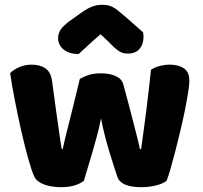

<svg xmlns="http://www.w3.org/2000/svg" viewBox="-20 -764 840 796"><path d="M328 -15Q314 -3 290 4.5Q266 12 233 12Q192 12 162 0.5Q132 -11 122 -32Q111 -56 96.5 -108Q82 -160 68 -222Q54 -284 41.5 -348Q29 -412 22 -461Q36 -475 59.5 -485.5Q83 -496 111 -496Q146 -496 168.5 -480.5Q191 -465 196 -427Q206 -351 213 -301.5Q220 -252 224.5 -220.5Q229 -189 231.5 -172.5Q234 -156 236 -146H240Q243 -162 250.5 -192.5Q258 -223 268 -262Q278 -301 289 -346.5Q300 -392 311 -437Q331 -448 350.5 -454Q370 -460 399 -460Q434 -460 459 -449Q484 -438 491 -415Q503 -371 514 -329.5Q525 -288 534 -252.5Q543 -217 550 -189.5Q557 -162 560 -146H565Q576 -223 586.5 -306Q597 -389 606 -475Q624 -486 644 -491Q664 -496 684 -496Q719 -496 742 -481Q765 -466 765 -429Q765 -413 760 -381Q755 -349 747 -309Q739 -269 728.5 -225Q718 -181 707.5 -140Q697 -99 687.5 -66Q678 -33 671 -15Q657 -3 628 4.5Q599 12 566 12Q482 12 467 -30Q461 -48 452 -75.5Q443 -103 433 -136Q423 -169 414 -204.5Q405 -240 399 -273Q392 -238 382 -200.5Q372 -163 361.5 -127.5Q351 -92 342 -62.5Q333 -33 328 -15ZM397 -622Q363 -593 344 -575Q325 -557 306 -540Q267 -540 244 -558.5Q221 -577 221 -606Q221 -626 232 -642Q243 -658 269 -677L318 -712Q342 -729 361.5 -736.5Q381 -744 401 -744Q414 -744 424.5 -742.5Q435 -741 446 -735.5Q457 -730 470 -719.5Q483 -709 503 -692L573 -630Q574 -625 574.5 -621Q575 -617 575 -612Q575 -581 558.5 -561.5Q542 -542 511 -542Q501 -542 493 -543.5Q485 -545 476.5 -550Q468 -555 457 -564.5Q446 -574 431 -590Z"/></svg>

Font: Baloo Paaji
Style: Regular
Weight: 400
Designer: Shuchita Grover and Ek Type
Foundry: Ek Type
Version: Version 1.443;PS 1.000;hotconv 16.6.51;makeotf.lib2.5.65220;